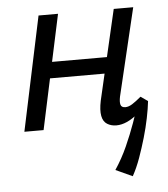

<svg xmlns="http://www.w3.org/2000/svg" viewBox="-47 -459 611 697"><g transform="rotate(-5 258.0 -110.5)"><path d="M366 6Q347 6 332.5 -3Q318 -12 314 -33Q310 -54 317 -88L393 -416H464L388 -97Q384 -78 387 -67.5Q390 -57 404 -57Q416 -57 429.5 -65.5Q443 -74 462 -90L488 -72Q466 -47 445.5 -29.5Q425 -12 405 -3Q385 6 366 6ZM31 0 119 -416H190L101 0ZM102 -185 115 -244H392L379 -185ZM409 195 348 167Q374 128 393 85.5Q412 43 426.5 2.5Q441 -38 450 -70L488 -72Q485 -45 478 -10.5Q471 24 460.5 60Q450 96 437.5 131Q425 166 409 195Z"/></g></svg>

Font: Ysabeau Infant Medium
Style: Italic
Weight: 500
Italic angle: -12°
Designer: Christian Thalmann (Catharsis Fonts)
Version: Version 2.001;gftools[0.9.30]; featfreeze: ss01,ss02,lnum